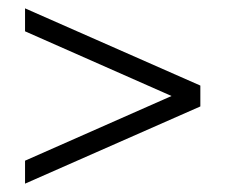

<svg xmlns="http://www.w3.org/2000/svg" viewBox="-20 -502 540 460"><path d="M40 -62V-117L391 -272L40 -427V-482L460 -297V-247Z"/></svg>

Font: Spectral SC
Style: Regular
Weight: 400
Designer: Jean-Baptiste Levee
Foundry: Production Type
Version: Version 2.001